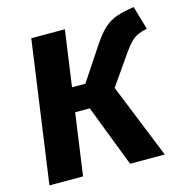

<svg xmlns="http://www.w3.org/2000/svg" viewBox="-105 -809 872 907"><g transform="rotate(-15 331.0 -355.5)"><path d="M628.5 -710.8 662 -595.5Q637.7 -591.1 619 -583.1Q600.2 -575 582.8 -558.1Q565.4 -541.2 543.2 -509.2L442.9 -364.9L590.3 0H420.7L304.4 -302.2H232.9L190.5 0H26.2L123.2 -693.6H287.5L249.1 -419.9H314.3L422.8 -583.3Q453.9 -630.3 481.1 -654.8Q508.4 -679.3 542.3 -691.2Q576.3 -703 628.5 -710.8Z"/></g></svg>

Font: Fira Sans Variable
Style: Italic
Weight: 397
Italic angle: -8°
Designer: Carrois Corporate & Edenspiekermann AG
Foundry: Carrois Corporate GbR & Edenspiekermann AG
Version: Version 4.202